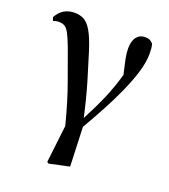

<svg xmlns="http://www.w3.org/2000/svg" viewBox="-138 -642 839 954"><g transform="rotate(20 282.0 -165.5)"><path d="M220.2 206.1 243.2 7.8Q212.4 -112.8 178.7 -205.1Q145 -297.4 122.1 -361.8Q104.5 -408.7 92.3 -431.2Q80.1 -453.6 67.4 -460.7Q54.7 -467.8 35.2 -467.8Q22 -467.8 6.8 -461.9L1 -480Q31.7 -537.1 96.2 -537.1Q123 -537.1 144.8 -525.9Q166.5 -514.6 186.3 -481Q206.1 -447.3 227.1 -380.9Q245.6 -322.3 270 -240.7Q294.4 -159.2 315.9 -61Q354.5 -134.3 381.6 -197.3Q408.7 -260.3 428.2 -330.1Q415 -385.7 409.9 -412.1Q404.8 -438.5 404.8 -460.9Q404.8 -501 421.1 -522Q437.5 -543 465.8 -543Q481.9 -543 491 -538.3Q500 -533.7 508.8 -523.9Q512.2 -510.7 513.2 -498.8Q514.2 -486.8 514.2 -471.2Q514.2 -427.7 497.8 -373.8Q481.4 -319.8 454.3 -259.5Q427.2 -199.2 394 -137.7Q360.8 -76.2 327.1 -18.1L335 189L229 211.9Z"/></g></svg>

Font: Source Han Serif TW SemiBold
Style: Regular
Weight: 600
Designer: Ryoko NISHIZUKA Ë•øÂ°öÊ∂ºÂ≠ê (kana & ideographs); Frank Grie√ühammer (Latin, Greek & Cyrillic); Wenlong ZHANG Âº†ÊñáÈæô 
Foundry: Adobe
Version: Version 2.003;hotconv 1.1.1;makeotfexe 2.6.0